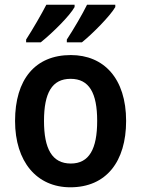

<svg xmlns="http://www.w3.org/2000/svg" viewBox="-20 -786 600 816"><path d="M470 -756V-766H350C331 -727 293 -662 264 -618V-606H328C373 -642 449 -719 470 -756ZM297 -756V-766H177C157 -727 120 -663 91 -618V-606H153C202 -645 276 -718 297 -756ZM516 -272C516 -453 421 -552 281 -552C129 -552 44 -448 44 -272C44 -99 136 10 279 10C432 10 516 -100 516 -272ZM167 -272C167 -391 201 -451 280 -451C359 -451 393 -391 393 -272C393 -153 359 -91 281 -91C201 -91 167 -154 167 -272Z"/></svg>

Font: Noto Sans Kannada SemiCondensed SemiBold
Style: Regular
Weight: 600
Width: 4
Designer: Jelle Bosma - Monotype Design Team
Foundry: Monotype Imaging Inc.
Version: Version 2.005